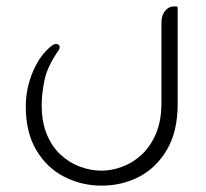

<svg xmlns="http://www.w3.org/2000/svg" viewBox="-20 -369 647 603"><path d="M299 214Q236 214 181.5 186Q127 158 94 102.5Q61 47 61 -34Q61 -92 83.5 -144.5Q106 -197 142 -225Q150 -231 156 -231Q161 -231 164.5 -228Q168 -225 167 -219Q167 -216 164 -211Q130 -162 121 -122.5Q112 -83 111 -46Q110 11 126.5 51.5Q143 92 171 117.5Q199 143 232.5 155Q266 167 299 167Q330 167 363 155Q396 143 424 117.5Q452 92 469.5 51.5Q487 11 487 -46V-298Q487 -321 498.5 -335Q510 -349 528 -349H533Q538 -349 538 -344V-42Q538 43 505 100Q472 157 418 185.5Q364 214 299 214Z"/></svg>

Font: Zain Light
Style: Regular
Weight: 300
Designer: Zain,Boutros
Foundry: Mobile Telecommunications Company (Zain), 2024
Version: Version 1.51; ttfautohint (v1.8.4)